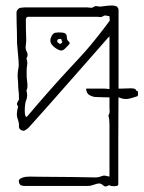

<svg xmlns="http://www.w3.org/2000/svg" viewBox="-20 -476 522 698"><path d="M396 201 382 200Q380 195 371.5 199.5Q363 204 358 200Q354 197 350 194Q346 191 341 191Q337 191 332.5 192Q328 193 323 195Q310 200 299 200H68Q52 200 49 187.5Q46 175 59 171Q65 168 72.5 167Q80 166 87 166Q93 166 117.5 166.5Q142 167 174.5 167Q207 167 239.5 167.5Q272 168 296.5 168.5Q321 169 327 169Q331 169 334.5 168.5Q338 168 342 167Q353 163 356.5 162.5Q360 162 363.5 163Q367 164 378 166Q378 164 378 145Q378 126 378 99Q378 72 378 44.5Q378 17 378 -2.5Q378 -22 378 -25Q378 -33 377 -41Q376 -49 374 -56Q379 -64 378.5 -71.5Q378 -79 378 -86V-344Q377 -344 358.5 -322.5Q340 -301 308.5 -265.5Q277 -230 239 -186.5Q201 -143 161 -98Q121 -53 86 -14Q82 -10 79.5 -8Q77 -6 72 -3Q66 2 56.5 -3.5Q47 -9 49 -19V-23Q49 -31 43.5 -46Q38 -61 46 -89Q40 -96 42.5 -102Q45 -108 49 -114Q49 -130 48.5 -136.5Q48 -143 47 -149.5Q46 -156 46 -171Q46 -176 44.5 -192Q43 -208 47 -229Q49 -235 47.5 -255.5Q46 -276 44 -295.5Q42 -315 42 -318Q42 -344 41.5 -360Q41 -376 40.5 -391.5Q40 -407 40 -430Q40 -437 45.5 -442.5Q51 -448 57 -448Q63 -449 68.5 -449Q74 -449 80 -449H297Q303 -449 309 -448Q315 -447 319 -450Q326 -455 332.5 -453.5Q339 -452 345 -452Q360 -454 369 -455Q378 -456 384 -456Q403 -456 407 -450Q411 -444 411 -441V-322Q411 -311 411 -273Q411 -235 411 -181.5Q411 -128 410.5 -69Q410 -10 410 44.5Q410 99 410 139Q410 179 410 194Q410 199 403.5 200Q397 201 396 201ZM80 -54Q117 -98 155 -141Q193 -184 223.5 -217Q254 -250 268 -265Q274 -271 292 -291.5Q310 -312 333.5 -341.5Q357 -371 379 -401L378 -417Q376 -417 367.5 -419Q359 -421 355 -417Q348 -413 343 -414Q338 -415 328 -415H83Q74 -415 74 -404Q74 -367 75 -345.5Q76 -324 74 -313Q71 -299 77.5 -287.5Q84 -276 76 -263Q81 -252 78.5 -238Q76 -224 77 -197Q78 -187 79.5 -171Q81 -155 76 -147Q82 -128 75 -111Q73 -108 71.5 -97Q70 -86 70 -73.5Q70 -61 72.5 -54.5Q75 -48 80 -54ZM215 -298Q205 -288 190.5 -296Q176 -304 169 -313Q163 -321 163 -329Q163 -337 168.5 -346.5Q174 -356 181 -357Q192 -359 207.5 -357.5Q223 -356 223 -341Q223 -330 230 -325Q237 -320 229 -312ZM202 -318 206 -322Q208 -324 206 -325Q204 -326 204 -330Q204 -334 200 -334.5Q196 -335 193 -334Q188 -332 188 -326Q188 -323 190 -322Q192 -320 195.5 -317.5Q199 -315 202 -318ZM437 -116Q429 -116 420 -119Q413 -122 405.5 -123.5Q398 -125 390 -123Q383 -122 372 -122Q361 -122 337 -123Q334 -123 326.5 -123.5Q319 -124 318 -125Q301 -130 297 -138.5Q293 -147 293 -154H360Q373 -153 375 -152.5Q377 -152 379.5 -152.5Q382 -153 395 -154H425Q433 -154 441 -154.5Q449 -155 456 -155Q461 -155 464 -154.5Q467 -154 470 -153Q473 -152 474 -149Q475 -146 479 -145Q482 -145 482 -136Q482 -127 479 -126Q468 -123 458 -119.5Q448 -116 437 -116Z"/></svg>

Font: Sankofa Display
Style: Regular
Weight: 400
Designer: Batsirai Madzonga
Foundry: Batsirai Madzonga
Version: Version 1.000; ttfautohint (v1.8.4.7-5d5b)